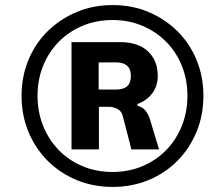

<svg xmlns="http://www.w3.org/2000/svg" viewBox="-20 -731 856 757"><path d="M424 6Q348 6 282.5 -21Q217 -48 168 -97Q119 -146 92 -211.5Q65 -277 65 -353Q65 -429 92 -494.5Q119 -560 168 -608Q217 -656 282 -683.5Q347 -711 424 -711Q501 -711 566 -683.5Q631 -656 679.5 -608Q728 -560 755 -494.5Q782 -429 782 -353Q782 -277 755 -211.5Q728 -146 679.5 -97Q631 -48 565.5 -21Q500 6 424 6ZM424 -53Q488 -53 542 -76Q596 -99 635.5 -139.5Q675 -180 697 -235Q719 -290 719 -353Q719 -417 697 -471.5Q675 -526 635.5 -566Q596 -606 542 -629Q488 -652 425 -652Q360 -652 306 -629.5Q252 -607 212 -566.5Q172 -526 150 -471.5Q128 -417 128 -353Q128 -290 150 -235Q172 -180 212 -139Q252 -98 306 -75.5Q360 -53 424 -53ZM262 -142V-565H452Q525 -565 563.5 -528.5Q602 -492 602 -432Q602 -393 581 -364Q560 -335 522 -321V-314Q543 -309 555.5 -292.5Q568 -276 575 -248L607 -142H498L464 -274Q459 -293 443 -301.5Q427 -310 409 -310H357L370 -319V-142ZM369 -378H439Q467 -378 481.5 -391Q496 -404 496 -432Q496 -459 481 -472Q466 -485 439 -485H369Z"/></svg>

Font: Nunito Sans 6pt ExtraBold
Style: Italic
Weight: 800
Italic angle: -9°
Version: Version 3.101;gftools[0.9.27]